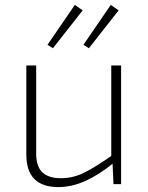

<svg xmlns="http://www.w3.org/2000/svg" viewBox="-20 -748 603 780"><path d="M127 -482V-128Q126 -74 151 -49Q176 -24 228 -24Q278 -24 325 -48Q372 -72 437 -118L440 -85Q381 -37 326 -12.5Q271 12 217 12Q87 12 87 -120V-482ZM472 -482V0H441L437 -89L432 -105V-482ZM284 -728 316 -706 195 -552 173 -566ZM430 -728 462 -706 341 -552 319 -566Z"/></svg>

Font: Exo 2 ExtraLight
Style: Regular
Weight: 250
Designer: Natanael Gama
Foundry: Natanael Gama
Version: Version 2.010